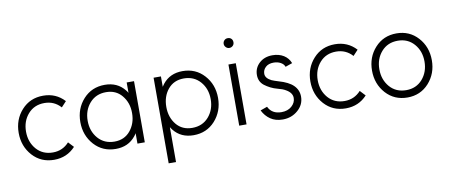

<svg xmlns="http://www.w3.org/2000/svg" viewBox="-76 -1028 3625 1546"><g transform="rotate(-10 1736.5 -255.0)"><path d="M293 -512Q186 -512 117 -436Q48 -360 48 -250Q48 -141 117 -64Q186 12 293 12Q398 12 467 -63L426 -107Q373 -48 293 -48Q210 -48 159 -106Q108 -165 108 -250Q108 -336 159 -394Q210 -452 293 -452Q373 -452 426 -393L467 -437Q398 -512 293 -512Z M975 -500V-415Q971 -421 967.5 -427Q964 -433 959 -438Q900 -512 797 -512Q690 -512 621 -436Q552 -360 552 -250Q552 -141 621 -64Q690 12 797 12Q900 12 959 -62Q964 -67 967.5 -73Q971 -79 975 -85V0H1035V-500ZM797 -452Q878 -452 926 -394Q950 -365 962.5 -329.5Q975 -294 975 -250Q975 -207 962.5 -171Q950 -135 926 -106Q878 -48 797 -48Q714 -48 663 -106Q612 -165 612 -250Q612 -336 663 -394Q714 -452 797 -452Z M1255 -500V-415Q1259 -421 1263 -427Q1267 -433 1271 -438Q1330 -512 1433 -512Q1540 -512 1609 -436Q1678 -360 1678 -250Q1678 -141 1609 -64Q1540 12 1433 12Q1330 12 1271 -62Q1267 -67 1263 -73Q1259 -79 1255 -85V200H1195V-500ZM1433 -48Q1516 -48 1567 -106Q1618 -165 1618 -250Q1618 -336 1567 -394Q1516 -452 1433 -452Q1351 -452 1303 -394Q1255 -336 1255 -250Q1255 -165 1303 -106Q1351 -48 1433 -48Z M1807 0H1867V-500H1807ZM1878 -670Q1878 -688 1867 -699Q1856 -710 1838 -710Q1821 -710 1810 -699Q1798 -687 1798 -670Q1798 -654 1810 -642Q1822 -630 1838 -630Q1855 -630 1867 -642Q1878 -653 1878 -670Z M2314 -422Q2298 -464 2260 -488Q2221 -512 2168 -512Q2102 -512 2060 -473Q2018 -434 2018 -376Q2018 -322 2059 -290Q2080 -274 2106.5 -260.5Q2133 -247 2164 -239Q2184 -234 2200 -228Q2216 -222 2229 -214Q2278 -186 2278 -144Q2278 -105 2245 -76Q2213 -48 2162 -48Q2084 -48 2054 -111L1998 -91Q2021 -44 2062 -16Q2103 12 2162 12Q2235 12 2287 -34Q2338 -79 2338 -144Q2338 -198 2300 -236Q2262 -274 2180 -297Q2164 -302 2150.5 -306.5Q2137 -311 2126 -316Q2078 -340 2078 -376Q2078 -408 2102 -430Q2125 -452 2168 -452Q2200 -452 2225 -438Q2250 -424 2257 -402Z M2678 -512Q2571 -512 2502 -436Q2433 -360 2433 -250Q2433 -141 2502 -64Q2571 12 2678 12Q2783 12 2852 -63L2811 -107Q2758 -48 2678 -48Q2595 -48 2544 -106Q2493 -165 2493 -250Q2493 -336 2544 -394Q2595 -452 2678 -452Q2758 -452 2811 -393L2852 -437Q2783 -512 2678 -512Z M3182 -452Q3264 -452 3315 -394Q3366 -336 3366 -250Q3366 -165 3315 -106Q3264 -48 3182 -48Q3099 -48 3048 -106Q2997 -165 2997 -250Q2997 -336 3048 -394Q3099 -452 3182 -452ZM3182 -512Q3075 -512 3006 -436Q2937 -360 2937 -250Q2937 -141 3006 -64Q3075 12 3182 12Q3288 12 3357 -64Q3426 -141 3426 -250Q3426 -360 3357 -436Q3288 -512 3182 -512Z"/></g></svg>

Font: Unageo Variable
Style: Regular
Weight: 300
Designer: Richard Sepsi
Foundry: Richard Sepsi
Version: Version 2.200